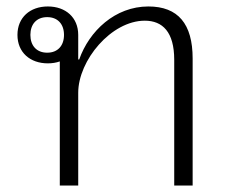

<svg xmlns="http://www.w3.org/2000/svg" viewBox="-20 -574 723 594"><path d="M165 0H222V-287C222 -387 324 -510 428 -510C483 -510 519 -475 519 -389V0H576V-393C576 -500 531 -554 439 -554C336 -554 256 -478 225 -390H222V-466C222 -520 183 -554 128 -554C73 -554 34 -520 34 -466C34 -412 73 -378 128 -378C141 -378 154 -380 165 -384ZM126 -411C93 -411 74 -433 74 -466C74 -499 93 -521 126 -521C159 -521 178 -499 178 -466C178 -433 159 -411 126 -411Z"/></svg>

Font: IBM Plex Thai Looped Light
Style: Regular
Weight: 300
Designer: Mike Abbink, Paul van der Laan, Pieter van Rosmalen, Ben Mitchell, Mark Frömberg
Foundry: Bold Monday
Version: Version 1.0